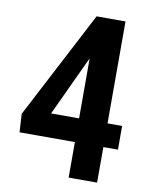

<svg xmlns="http://www.w3.org/2000/svg" viewBox="-81 -772 665 834"><g transform="rotate(10 251.5 -355.5)"><path d="M469.2 -261.2V-156.7H35.2L30.3 -237.3L277.3 -710.9H376.5L275.4 -517.6L155.8 -261.2ZM404.8 -710.9V0H279.3V-710.9Z"/></g></svg>

Font: Roboto Condensed SemiBold
Style: Regular
Weight: 600
Designer: Christian Robertson
Foundry: Google
Version: Version 3.008; 2023